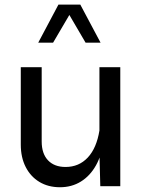

<svg xmlns="http://www.w3.org/2000/svg" viewBox="-20 -798 607 823"><path d="M406.2 -510V-140.4L409.9 0H495.6V-510ZM69.1 -178.2Q69.1 -123.3 90.1 -82.2Q111.1 -41 148.9 -18.2Q186.8 4.6 237.1 4.6Q287.4 4.6 326.8 -19.8Q366.2 -44.2 391.5 -89.4Q416.7 -134.5 423.6 -196.8L406.2 -238.5Q394 -163.1 356.2 -122.7Q318.4 -82.3 261 -82.3Q212.9 -82.3 185.8 -110.8Q158.7 -139.4 158.7 -191.7V-510H69.1ZM411.1 -615 324.2 -778.3H230.5L143.8 -615H207.5L277.3 -733.9L346.9 -615Z"/></svg>

Font: Estedad-FD-VF Thin
Style: Regular
Weight: 100
Designer: Amin Abedi
Version: Version 5.0